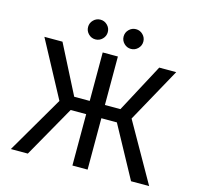

<svg xmlns="http://www.w3.org/2000/svg" viewBox="-123 -1017 1186 1148"><g transform="rotate(15 470.0 -443.0)"><path d="M248 -353 62 -700H174L327 -400H423V-700H517V-400H613L773 -700H878L692 -363L898 0H786L613 -318H517V0H423V-318H327L147 0H42ZM360 -764Q335 -764 317 -782Q299 -800 299 -825Q299 -850 317 -868Q335 -886 360 -886Q385 -886 403 -868Q421 -850 421 -825Q421 -800 403 -782Q385 -764 360 -764ZM580 -764Q555 -764 537 -782Q519 -800 519 -825Q519 -850 537 -868Q555 -886 580 -886Q605 -886 623 -868Q641 -850 641 -825Q641 -800 623 -782Q605 -764 580 -764Z"/></g></svg>

Font: Golos UI VF
Style: Regular
Weight: 400
Designer: A.Korolkova, Vitaly Kuzmin
Foundry: ParaType Ltd
Version: Version 2.000